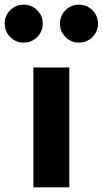

<svg xmlns="http://www.w3.org/2000/svg" viewBox="-52 -800 438 820"><path d="M90.5 0H244V-512H90.5ZM285 -618Q319 -618 342.8 -641.8Q366.5 -665.5 366.5 -699Q366.5 -733 342.8 -756.5Q319 -780 285 -780Q251.5 -780 227.8 -756.5Q204 -733 204 -699Q204 -665.5 227.8 -641.8Q251.5 -618 285 -618ZM49 -618Q83 -618 106.8 -641.8Q130.5 -665.5 130.5 -699Q130.5 -733 106.8 -756.5Q83 -780 49 -780Q15.5 -780 -8.2 -756.5Q-32 -733 -32 -699Q-32 -665.5 -8.2 -641.8Q15.5 -618 49 -618Z"/></svg>

Font: Spartan
Style: Bold
Weight: 700
Designer: Matt Bailey, Mirko Velimirovic
Foundry: Matt Bailey
Version: Version 1.003; ttfautohint (v1.8.3)